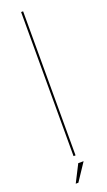

<svg xmlns="http://www.w3.org/2000/svg" viewBox="-177 -816 548 983"><g transform="rotate(-20 96.5 -324.5)"><path d="M88 0V-785H99V0ZM50.3 136.5 98.4 42H127.5L64.7 136.5Z"/></g></svg>

Font: Anybody ExtraExpanded Thin
Style: Regular
Weight: 100
Width: 8
Designer: Tyler Finck
Foundry: Etcetera Type Company
Version: Version 1.010; ttfautohint (v1.8.3) -l 8 -r 50 -G 200 -x 14 